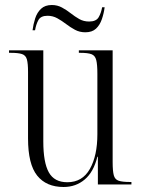

<svg xmlns="http://www.w3.org/2000/svg" viewBox="-20 -737 566 767"><path d="M234 10Q165 10 128.5 -35.5Q92 -81 92 -184V-450Q92 -483 87.5 -499.5Q83 -516 68 -521Q53 -526 23 -526H16V-536H153V-172Q153 -88 175 -48.5Q197 -9 249 -9Q309 -9 339 -62Q369 -115 369 -201V-442Q369 -479 364.5 -497Q360 -515 345.5 -520.5Q331 -526 300 -526H295V-536H430V-89Q430 -54 434.5 -37Q439 -20 454 -15Q469 -10 499 -10H505V0H371V-111H369Q354 -50 318.5 -20Q283 10 234 10ZM321 -608Q298 -608 279.5 -618Q261 -628 244 -641Q227 -654 209 -664Q191 -674 170 -674Q143 -674 133.5 -657Q124 -640 120 -616H110Q113 -640 120.5 -663.5Q128 -687 144 -702Q160 -717 187 -717Q209 -717 227.5 -707Q246 -697 262.5 -684Q279 -671 296.5 -661Q314 -651 336 -651Q364 -651 374 -668Q384 -685 388 -708H398Q395 -684 387 -660.5Q379 -637 363.5 -622.5Q348 -608 321 -608Z"/></svg>

Font: Noto Serif Display Condensed Light
Style: Regular
Weight: 300
Width: 3
Designer: Monotype Design Team
Foundry: Monotype Imaging Inc.
Version: Version 2.009